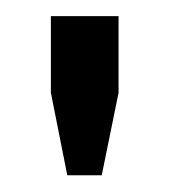

<svg xmlns="http://www.w3.org/2000/svg" viewBox="-20 -717 206 234"><path d="M104 -503.4H62L42 -604V-697.3H124.5V-604Z"/></svg>

Font: Agdasima
Style: Regular
Weight: 400
Width: 3
Designer: The DocRepair Project, Patric King
Foundry: Google
Version: Version 2.002